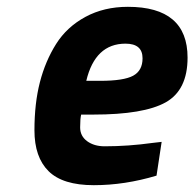

<svg xmlns="http://www.w3.org/2000/svg" viewBox="-20 -531 570 563"><path d="M287 -102Q356 -102 428 -112L454 -115L439 -16Q346 12 255 12Q164 12 122.5 -29Q81 -70 81 -149Q81 -228 97 -290Q113 -352 144.5 -402Q176 -452 230.5 -481.5Q285 -511 355 -511Q530 -511 530 -362Q530 -267 466 -231Q402 -195 253 -195H218Q215 -183 215 -157.5Q215 -132 235.5 -117Q256 -102 287 -102ZM274 -294Q343 -294 370.5 -309Q398 -324 398 -360Q398 -403 348 -403Q259 -403 233 -294Z"/></svg>

Font: Titillium Web
Style: Bold Italic
Weight: 700
Italic angle: -13°
Version: Version 1.002;PS 57.000;hotconv 1.0.70;makeotf.lib2.5.55311